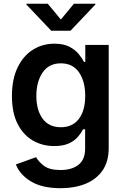

<svg xmlns="http://www.w3.org/2000/svg" viewBox="-20 -785 665 1021"><path d="M302.7 215.8Q204.1 215.8 144.5 179.7Q85 143.6 64.5 89.4L171.9 50.8Q184.6 74.2 213.6 96.7Q242.7 119.1 302.2 119.1Q361.3 119.1 397 91.6Q432.6 64 432.6 5.4V-97.7H421.9Q412.1 -78.1 394 -57.1Q376 -36.1 345.7 -22.2Q315.4 -8.3 268.1 -8.3Q205.6 -8.3 154.5 -37.8Q103.5 -67.4 73.5 -126.5Q43.5 -185.5 43.5 -274.4Q43.5 -363.8 73.5 -426Q103.5 -488.3 154.8 -520.5Q206.1 -552.7 269 -552.7Q317.4 -552.7 348.6 -536.6Q379.9 -520.5 398.4 -497.8Q417 -475.1 426.8 -455.6H433.6V-545.9H558.1V1.5Q558.1 74.7 524.9 122.1Q491.7 169.4 434.1 192.6Q376.5 215.8 302.7 215.8ZM303.7 -108.4Q365.7 -108.4 399.4 -152.8Q433.1 -197.3 433.1 -275.4Q433.1 -353 399.9 -400.6Q366.7 -448.2 303.7 -448.2Q239.3 -448.2 206.3 -398.9Q173.3 -349.6 173.3 -275.4Q173.3 -199.7 206.5 -154.1Q239.7 -108.4 303.7 -108.4ZM233.9 -765.1 303.7 -681.2 373 -765.1H487.3V-761.2L355 -621.6H252.4L120.1 -761.2V-765.1Z"/></svg>

Font: Inter-SemiBold
Style: Regular
Weight: 600
Designer: Rasmus Andersson
Foundry: rsms
Version: Version 4.000;git-a52131595